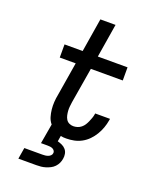

<svg xmlns="http://www.w3.org/2000/svg" viewBox="-171 -834 942 1154"><g transform="rotate(20 300.0 -257.5)"><path d="M90 220 102 148H217Q226 148 235 147Q244 146 252.5 143Q261 140 268 133.5Q275 127 276 118Q278 110 273 102.5Q268 95 260.5 91.5Q253 88 244.5 87Q236 86 227 86H186L208 -41Q193 -59 186.5 -81Q180 -103 177.5 -126.5Q175 -150 176.5 -174Q178 -198 183 -223L218 -436H116V-520H232L267 -735H364L329 -520H519V-436H315L277 -209Q275 -195 273.5 -180.5Q272 -166 273 -152Q274 -138 277 -124.5Q280 -111 287 -99.5Q294 -88 306.5 -82Q319 -76 333 -76Q346 -76 359 -80Q372 -84 383 -93Q394 -102 401 -113Q408 -124 413.5 -136.5Q419 -149 423.5 -161.5Q428 -174 430 -186L431 -193H526L524 -182Q520 -158 511.5 -134Q503 -110 489.5 -87.5Q476 -65 457.5 -46Q439 -27 416 -14.5Q393 -2 368 3Q343 8 319 8Q310 8 301 7.5Q292 7 283 5L277 41Q292 45 306 51.5Q320 58 330 69.5Q340 81 343 97Q346 113 343 129Q341 143 334.5 157Q328 171 317 182.5Q306 194 292 201Q278 208 263.5 212.5Q249 217 234.5 218.5Q220 220 205 220Z"/></g></svg>

Font: Iosevka Custom Medium Oblique
Style: Regular
Weight: 500
Italic angle: -9°
Designer: Belleve Invis
Foundry: Belleve Invis
Version: Version 27.0.1